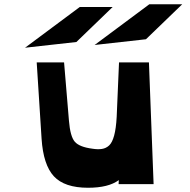

<svg xmlns="http://www.w3.org/2000/svg" viewBox="-20 -868 897 905"><path d="M668 -683 426 -656 684 -848H839ZM340 -670 98 -643 356 -835H511ZM395 17Q284 17 234 -37Q184 -91 176 -214L153 -574H282L305 -299Q311 -225 332.5 -200Q354 -175 416 -167Q441 -163 460.5 -166Q480 -169 494.5 -182.5Q509 -196 518 -229Q527 -262 530 -317L541 -574H682L704 0H539L540 -19Q491 17 395 17Z"/></svg>

Font: OpenDyslexic
Style: Bold
Weight: 800
Designer: Abbie Gonzalez
Version: Version 0.920;hotconv 1.0.109;makeotfexe 2.5.65596